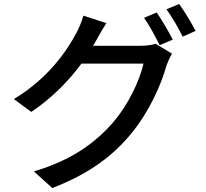

<svg xmlns="http://www.w3.org/2000/svg" viewBox="-20 -871 1040 969"><path d="M771 -808 707 -781C734 -743 766 -683 786 -643L852 -671C832 -710 796 -772 771 -808ZM884 -851 820 -824C848 -786 881 -729 902 -686L967 -715C949 -751 911 -814 884 -851ZM517 -754 401 -792C393 -763 376 -723 364 -702C317 -614 224 -476 50 -371L138 -306C242 -376 328 -464 391 -550H704C686 -466 626 -340 552 -255C463 -152 344 -63 151 -6L244 78C431 6 552 -86 644 -199C734 -309 793 -443 820 -539C827 -559 838 -584 848 -600L766 -650C747 -644 719 -640 691 -640H450L465 -666C476 -686 497 -724 517 -754Z"/></svg>

Font: ChiuKong Gothic CL Medium
Style: Regular
Weight: 500
Designer: Ryoko NISHIZUKA 西塚涼子 (kana, bopomofo & ideographs); Paul D. Hunt (Latin, Greek & Cyrillic); Sandoll Communications 산돌커뮤니
Foundry: Adobe
Version: Version 1.300